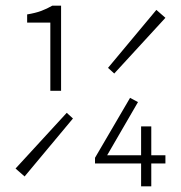

<svg xmlns="http://www.w3.org/2000/svg" viewBox="-20 -659 640 679"><path d="M158 -338V-579H76V-608Q106 -613 126 -620.5Q146 -628 165 -639H196V-338ZM67 -35 35 -63 216 -260 238 -240ZM384 -399 362 -419 533 -624 565 -596ZM479 0V-81H316V-101L440 -313L468 -298L359 -110H479V-212H515V-110H565V-81H515V0Z"/></svg>

Font: Source Code Pro Light
Style: Regular
Weight: 300
Monospace: yes
Designer: Paul D. Hunt, Teo Tuominen
Foundry: Adobe Systems Incorporated
Version: Version 2.030;PS 1.000;hotconv 16.6.51;makeotf.lib2.5.65220